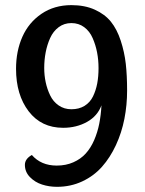

<svg xmlns="http://www.w3.org/2000/svg" viewBox="-20 -700 562 742"><path d="M255.9 -680.2Q307.6 -680.2 346.4 -662.6Q385.3 -645 408.7 -616Q432.1 -586.9 446.5 -543Q460.9 -499 466.1 -453.4Q471.2 -407.7 471.2 -350.1Q471.2 -293.9 460.7 -240.5Q450.2 -187 428 -139.2Q405.8 -91.3 374.3 -55.7Q342.8 -20 297.9 1Q252.9 22 200.2 22Q169.9 22 142.6 13.2Q115.2 4.4 95.7 -15.6Q76.2 -35.6 76.2 -63Q76.2 -85.9 103 -101.1Q138.7 -60.1 199.2 -60.1Q234.9 -60.1 263.4 -72.8Q292 -85.4 311.3 -106.7Q330.6 -127.9 343.8 -158.2Q356.9 -188.5 363.5 -221.7Q370.1 -254.9 372.1 -293Q356.9 -251.5 316.2 -228.8Q275.4 -206.1 224.1 -206.1Q139.6 -206.1 90.8 -269.8Q42 -333.5 42 -434.1Q42 -502.4 66.4 -557.6Q90.8 -612.8 140.1 -646.5Q189.5 -680.2 255.9 -680.2ZM255.9 -610.8Q228 -610.8 206.8 -595Q185.5 -579.1 173.8 -553Q162.1 -526.9 156.5 -497.6Q150.9 -468.3 150.9 -437Q150.9 -409.2 156.5 -382.6Q162.1 -356 173.8 -331.5Q185.5 -307.1 206.8 -292.5Q228 -277.8 255.9 -277.8Q285.6 -277.8 306.9 -291Q328.1 -304.2 339.4 -327.4Q350.6 -350.6 355.7 -377.4Q360.8 -404.3 360.8 -437Q360.8 -468.3 355.2 -497.3Q349.6 -526.4 338.1 -552.7Q326.7 -579.1 305.4 -595Q284.2 -610.8 255.9 -610.8Z"/></svg>

Font: Sansita Light
Style: Regular
Weight: 300
Designer: Pablo Cosgaya
Foundry: Omnibus-Type
Version: Version 1.006;hotconv 1.0.109;makeotfexe 2.5.65596